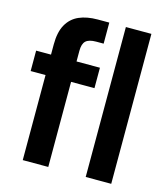

<svg xmlns="http://www.w3.org/2000/svg" viewBox="-106 -789 762 872"><g transform="rotate(15 274.5 -352.5)"><path d="M82 0V-544Q82 -602 102 -637.5Q122 -673 158.5 -689Q195 -705 246 -705H300V-606H265Q231 -606 216.5 -592.5Q202 -579 202 -546V0ZM12 -400V-496H312V-400ZM378 0V-705H498V0Z"/></g></svg>

Font: DM Sans 36pt SemiBold
Style: Regular
Weight: 600
Designer: Colophon Foundry, Jonny Pinhorn
Foundry: Colophon Foundry
Version: Version 4.004;gftools[0.9.30]